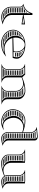

<svg xmlns="http://www.w3.org/2000/svg" viewBox="1280 -1934 661 3260"><g transform="rotate(90 1610.0 -304.5)"><path d="M346.4 -370 368 -366.7V-373.3ZM308.3 -22C297.1 -26.6 286.4 -32 276.4 -38H192C205 -30.8 219.2 -25.4 234.4 -22ZM225 -82C220.8 -87.1 217.1 -92.5 213.7 -98H132.4C135.3 -92.5 138.6 -87.1 142.3 -82ZM237.6 -68H153.6C158.9 -62.3 164.7 -56.9 170.9 -52H255.8C249.3 -57 243.2 -62.4 237.6 -68ZM193.5 -158H117C117.1 -152.6 117.5 -147.3 118.2 -142H195.9C194.8 -147.2 194 -152.6 193.5 -158ZM199.7 -128H120.9C122.3 -122.5 124 -117.2 126 -112H206.1C203.6 -117.2 201.5 -122.5 199.7 -128ZM117 -202H193V-218H117ZM117 -188V-172H193V-188ZM117 -308V-292H193V-308ZM117 -278V-262H193V-278ZM117 -248V-232H193V-248ZM107.9 -352H193V-368H108C105 -366.6 102 -365.2 98.9 -363.9C102.3 -360.1 105.3 -356.2 107.9 -352ZM114.3 -338C115.9 -333 116.8 -327.7 117 -322H193V-338ZM183.4 -428C178.9 -422.4 174.2 -417.1 169.3 -412H193.2C193.3 -417.4 193.5 -422.8 193.7 -428ZM154.3 -398C147.5 -392.2 140.4 -386.9 132.9 -382H193V-398ZM95 -160C95 -69 174 4 271 4C314.6 4 351.1 -5.7 393 -19V-21C303.9 -35.2 235 -95.1 235 -170V-365L395 -340V-400L235 -375V-525H205C188 -444 126 -385 46 -371V-369C72 -363 95 -345 95 -320ZM203 -170C203 -96.9 266.6 -38.7 350.5 -19C323.1 -12 299.2 -8 271 -8C179.9 -8 107 -76.4 107 -160V-320C107 -340.9 93.8 -357.7 79.9 -367.2C136.3 -386.5 179.7 -426.9 203 -479.7H211C204.4 -453.6 203.4 -430.6 203 -403.5ZM280.7 -370 378 -385V-355Z M840.3 -368H838.1C842.3 -362.9 846.1 -357.6 849.6 -352H876.7C865.6 -358.2 853.4 -363.6 840.3 -368ZM898.3 -338H857.5C860.2 -332.8 862.6 -327.5 864.7 -322H916.1C910.8 -327.6 904.9 -333 898.3 -338ZM927.4 -308H869.5C871.1 -302.8 872.4 -297.4 873.6 -292H936.2C933.9 -297.5 930.9 -302.8 927.4 -308ZM940.9 -278H876C876.7 -272.8 877.2 -267.4 877.6 -262H943C942.8 -267.4 942.1 -272.8 940.9 -278ZM942.5 -248H878C878 -242.8 877.6 -237.3 877 -232H940C941.1 -237.3 942 -242.6 942.5 -248ZM608.6 -338H589C581.8 -333 574.9 -327.6 568.5 -322H598.3C601.5 -327.5 604.9 -332.8 608.6 -338ZM591.2 -308H554C549.2 -302.9 544.7 -297.5 540.6 -292H584.9C586.7 -297.5 588.8 -302.8 591.2 -308ZM580.8 -278H531.1C527.9 -272.8 525 -267.4 522.5 -262H577.7C578.5 -267.4 579.5 -272.8 580.8 -278ZM576.3 -248H516.6C514.7 -242.7 513.1 -237.4 511.8 -232H576.1C576 -234 576 -236 576 -238C576 -241.4 576.1 -244.7 576.3 -248ZM649.1 -82C643.2 -87.1 637.6 -92.4 632.4 -98H543.1C547.4 -92.5 552.1 -87.1 557.1 -82ZM667.1 -68H572.1C578.8 -62.3 586 -56.9 593.5 -52H693.5C684.3 -56.8 675.5 -62.1 667.1 -68ZM726.6 -38H618.1C632.1 -31.2 646.9 -25.8 662.2 -22H781.7C787.3 -23 792.8 -24.2 798.2 -25.5C773.1 -26.1 749.1 -30.4 726.6 -38ZM579.2 -202C578.3 -207.3 577.5 -212.6 577 -218H509C508.2 -212.7 507.7 -207.4 507.5 -202ZM582.3 -188H507.6C507.9 -182.6 508.5 -177.3 509.4 -172H587.2C585.3 -177.2 583.7 -182.6 582.3 -188ZM592.7 -158H512.4C513.9 -152.6 515.7 -147.2 517.7 -142H600.5C597.6 -147.2 595 -152.5 592.7 -158ZM608.8 -128H524C526.7 -122.5 529.8 -117.2 533.1 -112H620.3C616.2 -117.2 612.4 -122.5 608.8 -128ZM674.9 -385.8C620.3 -351.4 586 -299.9 586 -238C586 -126.2 683.6 -35.4 803.9 -35.4C829.9 -35.4 851.9 -38.3 876.8 -45.6C827.8 -17.9 773.1 -5.9 711.8 -5.9C602.1 -5.9 497.4 -92.5 497.4 -195.6C497.4 -284.8 571.1 -362.2 674.9 -385.8ZM978 -260C978 -340 872.5 -405 740 -405C599.4 -405 485.4 -311.2 485.4 -195.6C485.4 -84.3 596.7 6.1 711.8 6.1C799.8 6.1 878 -19 939 -77L938 -78C894 -59 853.3 -50.4 803.9 -50.4C719.8 -50.4 648.4 -107.5 625.6 -185L963 -190C972.1 -213.7 978 -234.8 978 -260ZM801.9 -387.9C885.8 -373.5 953 -323.9 953 -260C953 -239.4 948.3 -220.3 941.6 -201.9L861 -203.6C865.2 -217.5 868 -232.9 868 -248C868 -308.3 842.3 -360.7 801.9 -387.9ZM621.8 -200.1C619.3 -212.3 618 -225 618 -238C618 -324.7 672.7 -395 740 -395C805.1 -395 856 -330.8 856 -248C856 -234.5 853.4 -220.1 849.5 -207Z M1576.2 -368H1476.3C1484 -363.3 1491.2 -357.9 1497.9 -352H1596.3C1590.4 -358.1 1583.6 -363.5 1576.2 -368ZM1607.5 -338H1511.6C1516 -332.9 1519.9 -327.6 1523.6 -322H1616.1C1613.7 -327.6 1610.9 -333 1607.5 -338ZM1620.6 -308H1531.6C1534.1 -302.8 1536.4 -297.5 1538.4 -292H1622.9C1622.6 -297.5 1621.8 -302.8 1620.6 -308ZM1623 -202V-218H1547V-202ZM1623 -188H1547V-172H1623ZM1623 -158H1547V-142H1623ZM1623 -128H1547V-112H1623ZM1623 -278H1542.6C1543.9 -272.8 1544.9 -267.4 1545.7 -262H1623ZM1623 -248H1546.9C1547 -246 1547 -244 1547 -242V-232H1623ZM1624.7 -82C1623.7 -87.2 1623.1 -92.5 1623 -98H1547C1546.9 -92.6 1546.4 -87.2 1545.5 -82ZM1628.7 -68H1542.3C1540.7 -62.5 1538.6 -57.1 1536.2 -52H1636.3C1633.3 -57.1 1630.7 -62.5 1628.7 -68ZM1646.1 -38H1528.5C1524.7 -32.3 1520.6 -26.9 1516.1 -22H1661.2C1655.7 -27.1 1650.6 -32.4 1646.1 -38ZM1253 -202V-218H1177V-202ZM1253 -188H1177V-172H1253ZM1253 -158H1177V-142H1253ZM1253 -128H1177V-112H1253ZM1253 -338H1170.5C1172.4 -332.8 1173.8 -327.5 1174.9 -322H1253ZM1253 -308H1176.7C1176.9 -305.4 1177 -302.7 1177 -300V-292H1253ZM1253 -278H1177V-262H1253ZM1253 -248H1177V-232H1253ZM1254.8 -82C1253.7 -87.1 1253.1 -92.5 1253 -98H1177C1176.9 -92.6 1176.4 -87.2 1175.5 -82ZM1258.9 -68H1172.3C1170.7 -62.5 1168.6 -57.1 1166.2 -52H1266.9C1263.7 -57.1 1261 -62.5 1258.9 -68ZM1276.9 -38H1158.5C1154.7 -32.3 1150.6 -26.9 1146 -22H1292.1C1286.6 -27.2 1281.5 -32.5 1276.9 -38ZM1154.2 -368C1158 -362.9 1161.4 -357.5 1164.3 -352H1245.5C1241.6 -357.3 1237.7 -362.7 1233.7 -368ZM1155 -100C1155 -51 1117 -13 1067 -2V0H1383V-2C1333 -13 1295 -51 1295 -100V-341.4C1328 -355.1 1365.7 -367.5 1400.1 -367.5C1469 -367.5 1525 -311.3 1525 -242V-100C1525 -51 1487 -13 1437 -2V0H1753V-2C1703 -13 1665 -51 1665 -100V-287C1665 -352.1 1600.9 -405 1522 -405C1439.4 -405 1369.8 -384 1293.4 -351.6L1245 -402L1067 -400V-398C1117 -387 1155 -349 1155 -300ZM1263 -345.2V-100C1263 -63.9 1287.7 -35.3 1320.5 -12H1119.5C1148.6 -32.7 1167 -63.3 1167 -100V-300C1167 -337.4 1147 -368.7 1118.7 -388.6L1229.9 -389.9ZM1409.8 -379.2C1445.8 -388 1482.6 -393 1522 -393C1583.3 -393 1633 -345.5 1633 -287V-100C1633 -63.4 1657 -34.1 1690.5 -12H1489.5C1518.6 -32.7 1537 -63.3 1537 -100V-242C1537 -314.5 1480.9 -374 1409.8 -379.2Z M2036.2 -368H1961.9C1952.6 -363.6 1943.6 -358.2 1935.2 -352H2011C2018.9 -357.9 2027.3 -363.3 2036.2 -368ZM1994.4 -338H1918.3C1913.1 -333 1908 -327.7 1903.3 -322H1979.3C1984 -327.6 1989 -333 1994.4 -338ZM1968.6 -308H1892.7C1889.2 -302.9 1885.9 -297.5 1882.8 -292H1958.8C1961.8 -297.5 1965.1 -302.8 1968.6 -308ZM1952 -278H1875.8C1873.4 -272.8 1871.2 -267.5 1869.3 -262H1946.1C1947.8 -267.4 1949.8 -272.8 1952 -278ZM1942.2 -248H1864.8C1863.4 -242.8 1862.1 -237.4 1861.1 -232H1939.4C1940.1 -237.4 1941 -242.8 1942.2 -248ZM1938.2 -218H1858.8C1858.1 -212.7 1857.6 -207.4 1857.3 -202H1938.1C1938 -204.7 1938 -207.3 1938 -210C1938 -212.7 1938.1 -215.3 1938.2 -218ZM2043.3 -22C2034.3 -26.6 2025.8 -31.9 2017.8 -38H1956.7C1970.8 -31 1986.1 -25.6 2002.1 -22ZM1976.1 -82C1972.6 -87.1 1969.3 -92.5 1966.2 -98H1886.4C1890.2 -92.5 1894.4 -87.1 1898.9 -82ZM1986.6 -68H1912.7C1919 -62.3 1925.7 -56.9 1932.8 -52H2001.4C1996.2 -57 1991.3 -62.4 1986.6 -68ZM1939 -188H1857C1857.1 -182.6 1857.4 -177.3 1858 -172H1941C1940.1 -177.3 1939.5 -182.6 1939 -188ZM1943.6 -158H1860.3C1861.4 -152.6 1862.8 -147.2 1864.5 -142H1947.8C1946.2 -147.2 1944.8 -152.6 1943.6 -158ZM1952.4 -128H1869.7C1872.1 -122.5 1874.7 -117.2 1877.6 -112H1959.1C1956.7 -117.2 1954.4 -122.5 1952.4 -128ZM2215.9 -578C2220.6 -573 2224.7 -567.6 2228.4 -562H2323V-570C2323 -572.8 2322.5 -575.5 2321.5 -578ZM2236.3 -548C2238.7 -542.9 2240.8 -537.5 2242.4 -532H2323V-548ZM2245.6 -518C2246.4 -512.8 2246.9 -507.5 2247 -502H2323V-518ZM2323 -202V-218H2247V-202ZM2323 -188H2247V-172H2323ZM2323 -158H2247V-142H2323ZM2323 -128H2247V-112H2323.3C2323.1 -114.6 2323 -117.3 2323 -120ZM2323 -488H2247V-472H2323ZM2323 -458H2247V-442H2323ZM2323 -428H2247V-412H2323ZM2323 -398H2247V-382H2323ZM2323 -368H2247V-352H2323ZM2323 -338H2247V-322H2323ZM2323 -308H2247V-292H2323ZM2323 -278H2247V-262H2323ZM2323 -248H2247V-232H2323ZM2330.8 -82C2328.6 -87.1 2326.8 -92.5 2325.5 -98H2247C2247.2 -92.5 2247.8 -87.2 2249 -82ZM2338.1 -68H2253.6C2256.1 -62.3 2259.2 -56.9 2262.9 -52H2350.3C2345.8 -57 2341.7 -62.4 2338.1 -68ZM2365.2 -38H2276C2284.4 -30.9 2294.2 -25.4 2305 -22H2377.2C2380.3 -22.5 2383.4 -23.1 2386.5 -23.8C2378.9 -28 2371.8 -32.8 2365.2 -38ZM1835 -190C1835 -82.4 1930.4 5 2048 5C2101 5 2146 -8 2187 -40L2186 -42C2163 -33 2143 -27 2118 -27C2041.8 -27 1980 -109 1980 -210C1980 -298.3 2051.7 -370 2140 -370C2165.3 -370 2196.8 -362.5 2225 -352.9V-100C2225 -42 2273 4 2331 4C2375 4 2411 -6 2453 -19V-21C2402 -32 2365 -72 2365 -120V-570C2365 -594.5 2337.7 -615.4 2303.2 -615.4C2300.5 -615.4 2297.8 -615.3 2295 -615L2137 -600V-598C2188 -587 2225 -548 2225 -500V-364.3C2160.5 -389.1 2099.4 -405 2028 -405C1921.5 -405 1835 -308.7 1835 -190ZM2237 -500C2237 -539.2 2215.1 -572.2 2183.1 -592.3L2295.6 -603C2296.7 -603.1 2297.8 -603.2 2298.9 -603.2C2317.4 -603.2 2333 -588.3 2333 -570V-120C2333 -74.4 2368.6 -37.8 2417.3 -21C2387.3 -12.8 2362.1 -8 2331 -8C2279.4 -8 2237 -48.9 2237 -100ZM2129.1 -381.7C2028.8 -380.4 1948 -304 1948 -210C1948 -102.7 2021.4 -15.5 2112.3 -15.1C2091.7 -9.4 2071.2 -7 2048 -7C1936.1 -7 1847 -89.9 1847 -190C1847 -302.1 1928.1 -393 2028 -393C2063.5 -393 2096.8 -388.9 2129.1 -381.7Z M2709.3 -22H2804.7C2793.2 -26.3 2782.4 -31.7 2772.4 -38H2672.7C2683.4 -31.1 2695.7 -25.6 2709.3 -22ZM2633.7 -82H2726.5C2723 -87.1 2719.9 -92.5 2717.2 -98H2628.6C2629.7 -92.6 2631.4 -87.2 2633.7 -82ZM2641.5 -68C2645.3 -62.3 2649.8 -57 2654.9 -52H2753.4C2747.6 -57 2742.2 -62.3 2737.3 -68ZM2627 -112H2711.1C2709.2 -117.2 2707.6 -122.5 2706.4 -128H2627V-113C2627 -112.7 2627 -112.3 2627 -112ZM2627 -202H2703V-218H2627ZM2627 -188V-172H2703V-188ZM2627 -158V-142H2703.9C2703.3 -147.2 2703 -152.6 2703 -158ZM2627 -292H2703V-308H2626.7C2626.9 -305.4 2627 -302.7 2627 -300ZM2627 -278V-262H2703V-278ZM2627 -248V-232H2703V-248ZM2604 -368C2607.8 -362.9 2611.2 -357.6 2614.1 -352H2705.4C2706.2 -357.4 2707.1 -362.7 2708.2 -368ZM2620.3 -338C2622.2 -332.8 2623.7 -327.5 2624.8 -322H2703C2703.1 -327.5 2703.3 -332.8 2703.8 -338ZM3034.8 -22H3107.4C3111.1 -22.6 3114.7 -23.3 3118.2 -24C3110.8 -28.3 3103.8 -32.9 3097.4 -38H3005.5C3014 -30.8 3024 -25.4 3034.8 -22ZM2978.9 -82H3061.3C3058.9 -87.1 3057.1 -92.5 3055.7 -98H2977C2977.1 -92.5 2977.8 -87.1 2978.9 -82ZM2983.3 -68C2985.7 -62.3 2988.8 -56.9 2992.4 -52H3081.9C3077.1 -57 3072.8 -62.4 3069.1 -68ZM2977 -202H3053V-218H2977ZM2977 -188V-172H3053V-188ZM2977 -158V-142H3053V-158ZM2977 -128V-112H3053.3C3053.1 -114.6 3053 -117.3 3053 -120V-128ZM2977 -292H3053V-308H2976.7C2976.9 -305.4 2977 -302.7 2977 -300ZM2977 -278V-262H3053V-278ZM2977 -248V-232H3053V-248ZM2954 -368C2957.8 -362.9 2961.2 -357.6 2964.1 -352H3055.8C3056.5 -357.4 3057.4 -362.7 3058.4 -368ZM2970.3 -338C2972.2 -332.8 2973.7 -327.5 2974.8 -322H3053.2C3053.4 -327.4 3053.8 -332.7 3054.2 -338ZM2745 -398 2695 -402 2517 -400V-398C2567.9 -386.8 2605 -347.8 2605 -300V-113C2605 -47.9 2669.1 5 2748 5C2828.4 5 2896.5 -14.9 2970.5 -45.8C2989.1 -16 3022.7 4 3061 4C3104.6 4 3141.1 -5.7 3183 -19V-21C3132 -32.2 3095 -71.8 3095 -120V-398L3045 -402L2867 -400V-398C2917.9 -386.8 2955 -347.8 2955 -300V-100C2955 -83.8 2958.8 -68.5 2965.5 -54.8C2934.9 -42.6 2901.1 -32.5 2869.9 -32.5C2801 -32.5 2745 -88.7 2745 -158ZM3061 -8C3011.5 -8 2967 -45.5 2967 -100V-300C2967 -336.8 2947 -368.7 2918.6 -388.6L3044.6 -390L3073 -387.9C3066.3 -361.1 3063 -337.7 3063 -310V-120C3063 -75.4 3099.4 -40.3 3147.5 -20.9C3117.7 -12.7 3091.8 -8 3061 -8ZM2860.2 -20.8C2824.2 -12 2787.5 -7 2748 -7C2673.7 -7 2617 -56.4 2617 -113V-300C2617 -336.8 2597 -368.7 2568.6 -388.6L2694.6 -390L2723 -387.9C2717.1 -364.4 2713 -344.1 2713 -320V-158C2713 -84.5 2778 -24.8 2860.2 -20.8Z"/></g></svg>

Font: SortefaxS02
Style: Medium
Weight: 500
Designer: gluk
Foundry: gluk
Version: Version 0.261